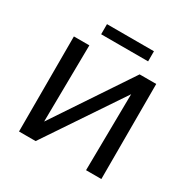

<svg xmlns="http://www.w3.org/2000/svg" viewBox="-181 -986 1133 1151"><g transform="rotate(30 385.5 -410.5)"><path d="M150 0V-51L555 -658H621V-605L215 0ZM100 0V-658H207L199 0ZM564 0 572 -658H670V0ZM235 -751V-821H560V-751Z"/></g></svg>

Font: Ysabeau SemiBold
Style: Regular
Weight: 600
Designer: Christian Thalmann (Catharsis Fonts)
Version: Version 2.000;gftools[0.9.27.dev2+g8671c4b]